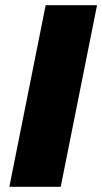

<svg xmlns="http://www.w3.org/2000/svg" viewBox="-20 -720 394 740"><path d="M16 0 156 -700H354L214 0Z"/></svg>

Font: My Font
Style: Italic
Weight: 500
Designer: Julieta Ulanovsky
Foundry: Julieta Ulanovsky
Version: ""